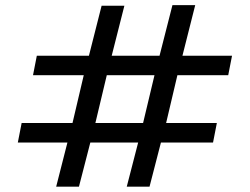

<svg xmlns="http://www.w3.org/2000/svg" viewBox="-20 -718 964 741"><path d="M392.1 -427.7 348.1 -243.2H532.2L576.2 -427.7ZM196.8 2.4 240.2 -168H48.8L63.5 -243.2H259.8L303.2 -427.7H107.4L122.1 -502.9H323.2L372.1 -695.8H460L411.1 -502.9H595.7L645.5 -698.2H733.4L684.1 -502.9H875.5L860.8 -427.7H664.6L621.1 -243.2H816.9L802.2 -168H601.1L557.1 2.4H469.2L513.2 -168H328.6L284.7 2.4Z"/></svg>

Font: SansationBold
Style: Bold
Weight: 700
Designer: Bernd Montag
Version: Version 1.301